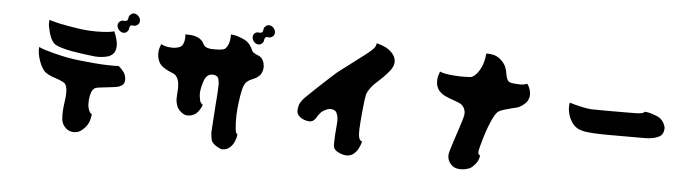

<svg xmlns="http://www.w3.org/2000/svg" viewBox="-53 -1113 5107 1420"><g transform="rotate(5 2500.0 -403.0)"><path d="M873 -782Q867 -778 866 -769.5Q865 -761 862.5 -751.5Q860 -742 848 -733Q835 -723 818 -727Q801 -731 789 -746Q777 -761 777.5 -778.5Q778 -796 791 -806Q805 -817 820 -814.5Q835 -812 844 -819Q851 -824 851.5 -831.5Q852 -839 854.5 -848.5Q857 -858 869 -867Q882 -878 899 -874Q916 -870 928 -855Q940 -840 939.5 -822.5Q939 -805 926 -795Q914 -785 904 -784.5Q894 -784 886.5 -785.5Q879 -787 873 -782ZM511 -725Q567 -718 619.5 -718Q672 -718 709.5 -722Q747 -726 757 -731Q771 -701 780.5 -661.5Q790 -622 777 -584Q772 -571 759 -560Q746 -549 733 -544Q708 -536 680.5 -533.5Q653 -531 632 -533Q624 -534 597 -537Q570 -540 533.5 -545Q497 -550 458 -557Q419 -564 386 -573.5Q353 -583 333 -594Q319 -603 308.5 -619.5Q298 -636 292 -653Q286 -670 283 -680Q279 -696 273.5 -721.5Q268 -747 273 -775Q278 -771 299.5 -765Q321 -759 351 -752.5Q381 -746 413 -740.5Q445 -735 471.5 -731Q498 -727 511 -725ZM812 -478Q854 -441 862 -416.5Q870 -392 868 -371Q865 -350 850 -339.5Q835 -329 821 -325Q814 -323 796 -320.5Q778 -318 757 -315.5Q736 -313 718.5 -311Q701 -309 693 -308Q678 -307 659 -302Q640 -297 628 -272Q621 -256 617 -232.5Q613 -209 613 -186Q613 -163 618 -146Q626 -121 632.5 -114.5Q639 -108 645 -106Q643 -87 637.5 -64.5Q632 -42 622 -27Q616 -17 603 -2Q590 13 571.5 25Q553 37 527 38Q489 39 462.5 14Q436 -11 431 -45Q427 -77 429.5 -112Q432 -147 436.5 -177Q441 -207 442 -222Q443 -238 442.5 -258.5Q442 -279 435.5 -297.5Q429 -316 411 -325Q386 -338 348 -350Q310 -362 281 -381Q267 -391 253.5 -413Q240 -435 230 -462.5Q220 -490 215.5 -518Q211 -546 214 -567Q232 -558 262 -548.5Q292 -539 324 -531Q356 -523 382 -517Q408 -511 419 -509Q466 -500 523 -493.5Q580 -487 636.5 -482.5Q693 -478 739.5 -477Q786 -476 812 -478Z M1875 -783Q1869 -778 1868 -770Q1867 -762 1864.5 -752.5Q1862 -743 1850 -734Q1838 -724 1820.5 -727.5Q1803 -731 1792 -746Q1780 -761 1780.5 -779Q1781 -797 1793 -807Q1808 -818 1822.5 -815Q1837 -812 1847 -819Q1853 -824 1853.5 -831.5Q1854 -839 1856.5 -848.5Q1859 -858 1872 -868Q1884 -878 1901.5 -874.5Q1919 -871 1930 -856Q1942 -841 1941.5 -823.5Q1941 -806 1929 -796Q1916 -786 1906 -785.5Q1896 -785 1888.5 -786.5Q1881 -788 1875 -783ZM1784 -681Q1789 -668 1802.5 -660Q1816 -652 1827 -648Q1853 -639 1864 -621.5Q1875 -604 1878 -587.5Q1881 -571 1881 -565Q1879 -526 1862.5 -506Q1846 -486 1828 -477.5Q1810 -469 1801 -465Q1788 -460 1781 -455Q1774 -450 1765 -443Q1753 -433 1745 -412.5Q1737 -392 1732.5 -369Q1728 -346 1725 -328Q1723 -311 1718 -275.5Q1713 -240 1711 -191Q1709 -142 1715 -83Q1716 -76 1719 -66Q1722 -56 1731 -50Q1729 -27 1717.5 1Q1706 29 1684 49Q1662 69 1627 69Q1620 69 1603 61Q1586 53 1569.5 40Q1553 27 1547 12Q1542 -2 1539.5 -23.5Q1537 -45 1538 -59L1552 -269Q1553 -280 1554.5 -300.5Q1556 -321 1557.5 -344Q1559 -367 1559.5 -385Q1560 -403 1560 -408Q1559 -428 1555 -445.5Q1551 -463 1534 -470Q1521 -476 1505.5 -475Q1490 -474 1480 -468Q1470 -463 1459.5 -448Q1449 -433 1438 -394Q1424 -339 1428.5 -309Q1433 -279 1435 -272Q1440 -260 1445.5 -255Q1451 -250 1456 -247Q1452 -232 1440.5 -212Q1429 -192 1411 -177Q1404 -172 1387 -164.5Q1370 -157 1347.5 -158Q1325 -159 1301 -179Q1277 -199 1268 -225.5Q1259 -252 1259.5 -276.5Q1260 -301 1261 -316Q1263 -338 1263.5 -351Q1264 -364 1261 -389Q1258 -414 1247 -432.5Q1236 -451 1219 -458Q1208 -463 1186.5 -472Q1165 -481 1143.5 -496Q1122 -511 1111 -531Q1097 -559 1095.5 -593.5Q1094 -628 1112 -667Q1121 -660 1143 -654Q1165 -648 1193 -647.5Q1221 -647 1246 -656Q1265 -663 1273.5 -682Q1282 -701 1283.5 -722Q1285 -743 1282 -754Q1326 -755 1352.5 -748Q1379 -741 1393 -730Q1408 -720 1414.5 -708.5Q1421 -697 1426 -689Q1432 -678 1444 -672.5Q1456 -667 1467 -665.5Q1478 -664 1480 -663Q1509 -662 1538 -663.5Q1567 -665 1581 -672Q1595 -680 1607 -707Q1619 -734 1619 -783Q1645 -782 1672 -773Q1699 -764 1721 -753Q1744 -742 1760.5 -721Q1777 -700 1784 -681Z M2841 -672Q2837 -647 2814 -617.5Q2791 -588 2762.5 -561Q2734 -534 2713 -515Q2696 -500 2677.5 -474.5Q2659 -449 2652 -426Q2649 -414 2645 -382.5Q2641 -351 2637 -311Q2633 -271 2630 -232.5Q2627 -194 2626 -169Q2626 -158 2626 -137.5Q2626 -117 2632 -99.5Q2638 -82 2654 -79Q2648 -53 2633 -24Q2618 5 2591 22.5Q2564 40 2523 31Q2502 26 2479.5 13.5Q2457 1 2451 -19Q2448 -29 2448.5 -55.5Q2449 -82 2451 -114Q2453 -146 2455.5 -171.5Q2458 -197 2458 -206Q2459 -218 2457 -237Q2455 -256 2447 -272.5Q2439 -289 2422 -294Q2397 -302 2376 -293Q2355 -284 2345 -277Q2335 -271 2325 -259Q2315 -247 2310 -239Q2296 -211 2276.5 -199Q2257 -187 2216 -200Q2193 -208 2176.5 -223Q2160 -238 2158 -257Q2157 -276 2163 -301.5Q2169 -327 2199 -360Q2203 -364 2223.5 -384Q2244 -404 2273.5 -432Q2303 -460 2333.5 -488Q2364 -516 2388 -538Q2412 -560 2420 -567Q2429 -574 2449 -589.5Q2469 -605 2495 -624.5Q2521 -644 2547 -664Q2573 -684 2594.5 -700Q2616 -716 2626 -724Q2652 -744 2674.5 -765.5Q2697 -787 2698 -812Q2756 -798 2788.5 -774.5Q2821 -751 2833.5 -724Q2846 -697 2841 -672Z M3662 -715Q3670 -692 3673.5 -667.5Q3677 -643 3687 -625.5Q3697 -608 3723 -605Q3758 -601 3784.5 -601Q3811 -601 3833 -611Q3852 -588 3859 -550.5Q3866 -513 3845 -480Q3837 -468 3815.5 -451.5Q3794 -435 3774 -429Q3761 -426 3733 -419Q3705 -412 3677 -403.5Q3649 -395 3636 -385Q3620 -372 3603.5 -339.5Q3587 -307 3571.5 -265.5Q3556 -224 3544 -184Q3532 -144 3525 -116Q3518 -88 3518 -84Q3517 -74 3518 -66.5Q3519 -59 3532 -51Q3529 -23 3515 -1Q3501 21 3475 42Q3464 51 3437 57.5Q3410 64 3380.5 61Q3351 58 3330 39Q3327 36 3318.5 26Q3310 16 3303.5 -1.5Q3297 -19 3300 -44Q3301 -53 3307 -73Q3313 -93 3320.5 -116.5Q3328 -140 3334.5 -160Q3341 -180 3344 -189Q3348 -202 3357.5 -230Q3367 -258 3376.5 -288.5Q3386 -319 3389 -336Q3394 -362 3384 -385Q3374 -408 3356 -419Q3345 -426 3321 -434.5Q3297 -443 3270.5 -453Q3244 -463 3222 -475Q3206 -485 3192.5 -500.5Q3179 -516 3172 -538Q3166 -558 3168 -584.5Q3170 -611 3183 -644Q3203 -635 3235 -630Q3267 -625 3301.5 -623Q3336 -621 3364.5 -621.5Q3393 -622 3407 -623Q3425 -624 3444.5 -642Q3464 -660 3480 -689.5Q3496 -719 3504 -754Q3507 -767 3509.5 -781.5Q3512 -796 3512 -807Q3574 -809 3611.5 -780Q3649 -751 3662 -715Z M4200 -341Q4189 -354 4176.5 -378.5Q4164 -403 4158.5 -434.5Q4153 -466 4159 -499Q4170 -495 4198 -487.5Q4226 -480 4260 -473Q4294 -466 4321 -464Q4327 -464 4352 -463.5Q4377 -463 4414 -463Q4451 -463 4491.5 -463Q4532 -463 4569.5 -463Q4607 -463 4633 -463.5Q4659 -464 4666 -464Q4682 -466 4694.5 -467.5Q4707 -469 4717 -480Q4742 -479 4762.5 -472.5Q4783 -466 4804 -458Q4833 -447 4848 -428.5Q4863 -410 4868.5 -393.5Q4874 -377 4874 -372Q4873 -327 4843.5 -309.5Q4814 -292 4760 -287Q4752 -286 4722.5 -286Q4693 -286 4653.5 -286Q4614 -286 4574 -286Q4534 -286 4503.5 -286Q4473 -286 4462 -286Q4445 -286 4411.5 -286.5Q4378 -287 4343 -289.5Q4308 -292 4285 -296Q4252 -303 4234.5 -312.5Q4217 -322 4200 -341Z"/></g></svg>

Font: Potta One
Style: Regular
Weight: 400
Designer: 108,108go
Foundry: Font Zone 108
Version: Version 1.000